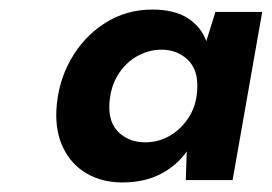

<svg xmlns="http://www.w3.org/2000/svg" viewBox="-20 -731 569 402"><path d="M236 -349Q194 -349 162 -367.5Q130 -386 113 -420Q96 -454 98 -500Q101 -558 128 -606Q155 -654 199.5 -682.5Q244 -711 299 -711Q345 -711 373 -693Q401 -675 412 -645L431 -706H529L467 -354H369L371 -414Q350 -384 316 -366.5Q282 -349 236 -349ZM284 -433Q312 -433 336 -447Q360 -461 376 -486.5Q392 -512 393 -546Q395 -585 373 -606Q351 -627 318 -627Q291 -627 266.5 -613Q242 -599 226.5 -573.5Q211 -548 209 -513Q207 -474 229 -453.5Q251 -433 284 -433Z"/></svg>

Font: DM Sans ExtraBold
Style: Italic
Weight: 800
Italic angle: -10°
Designer: Colophon Foundry, Jonny Pinhorn
Foundry: Colophon Foundry
Version: Version 4.004;gftools[0.9.30]